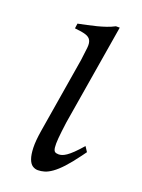

<svg xmlns="http://www.w3.org/2000/svg" viewBox="-126 -690 566 764"><g transform="rotate(20 156.5 -307.5)"><path d="M278.3 -100.1Q251.5 -63.5 230.5 -40.8Q209.5 -18.1 192.1 -5.9Q174.8 6.3 160.4 10.5Q146 14.6 132.8 14.6Q120.6 14.6 110.1 7.6Q99.6 0.5 93.3 -16.8Q86.9 -34.2 85.9 -63.5Q85 -92.8 92.3 -137.2L145 -456.5Q149.4 -490.2 151.6 -510.3Q153.8 -530.3 147.9 -541.7Q142.1 -553.2 126.2 -558.3Q110.4 -563.5 79.1 -566.4L82 -587.4Q101.1 -591.3 120.6 -595.5Q140.1 -599.6 159.2 -604.5Q178.2 -609.4 196 -615.5Q213.9 -621.6 229.5 -629.9H245.6L174.8 -202.6Q168.9 -158.7 166.7 -132.8Q164.6 -106.9 166.3 -93.5Q168 -80.1 173.6 -76.4Q179.2 -72.8 189 -72.8Q195.3 -72.8 203.1 -75.2Q210.9 -77.6 221.4 -84.7Q231.9 -91.8 245.8 -105.2Q259.8 -118.7 278.8 -140.6L292.5 -119.6Z"/></g></svg>

Font: Gentium Plus
Style: Italic
Weight: 400
Italic angle: -8°
Designer: J. Victor Gaultney, Annie Olsen, Iska Routamaa
Foundry: SIL International
Version: Version 1.510